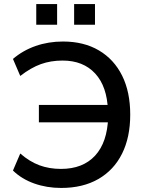

<svg xmlns="http://www.w3.org/2000/svg" viewBox="-20 -919 725 948"><path d="M282 9Q211 9 149 -13Q87 -35 44 -77L80 -161Q126 -121 174.5 -103Q223 -85 281 -85Q389 -85 449.5 -150.5Q510 -216 514 -340L547 -315H172V-401H545L513 -373Q509 -492 450 -556Q391 -620 289 -620Q231 -620 182 -602.5Q133 -585 80 -544L44 -628Q93 -670 156 -692Q219 -714 291 -714Q394 -714 468.5 -670Q543 -626 583 -545.5Q623 -465 623 -353Q623 -241 582.5 -160Q542 -79 465.5 -35Q389 9 282 9ZM346 -797V-899H449V-797ZM159 -797V-899H262V-797Z"/></svg>

Font: Nunito Sans 11pt SemiBold
Style: Regular
Weight: 600
Version: Version 3.101;gftools[0.9.27]